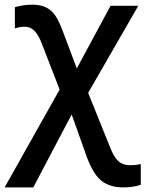

<svg xmlns="http://www.w3.org/2000/svg" viewBox="-37 -565 626 825"><path d="M102.1 -544.9Q136.2 -544.9 159.7 -533.7Q183.6 -522.5 200.2 -498.5Q217.8 -473.6 238.8 -415L293 -271L438 -540H557.1L341.8 -166L436 67.9Q452.6 110.4 471.7 127.9Q491.2 145 522 145Q544.9 145 567.9 140.1V229Q535.6 240.2 492.2 240.2Q432.6 240.2 396 209.5Q360.4 178.7 333 101.1L271 -73.2L106 240.2H-17.1L219.2 -180.2L144 -374Q129.4 -413.6 111.8 -431.9Q94.2 -450.2 69.8 -450.2Q48.3 -450.2 26.9 -442.9V-534.2Q63.5 -544.9 102.1 -544.9Z"/></svg>

Font: Open Sans
Style: SemiBold
Weight: 600
Foundry: Ascender Corporation
Version: Version 1.10